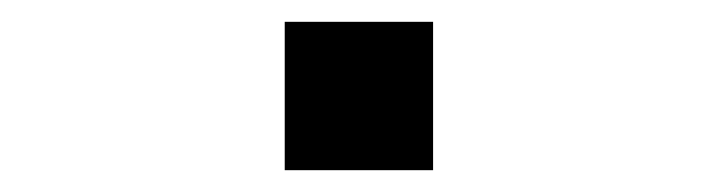

<svg xmlns="http://www.w3.org/2000/svg" viewBox="-20 -156 658 176"><path d="M241 -136H377V0H241Z"/></svg>

Font: Fragment Mono SC
Style: Regular
Weight: 400
Monospace: yes
Designer: Wei Huang based on Nimbus Sans by URW Studio, based on Helvetica by Max Miedinger.
Foundry: Wei Huang
Version: Version 1.012; ttfautohint (v1.8.4.7-5d5b)